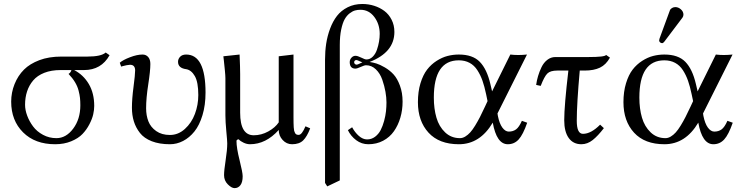

<svg xmlns="http://www.w3.org/2000/svg" viewBox="-20 -718 3748 972"><path d="M265.6 -18.6Q314.5 -18.6 350.6 -66.9Q386.7 -115.2 386.7 -184.6Q386.7 -206.1 385 -221.9Q383.3 -237.8 377.9 -259Q372.6 -280.3 359.9 -301.5Q347.2 -322.8 327.1 -343.8Q333 -347.2 337.2 -353.3Q341.3 -359.4 341.3 -363.3H286.6Q239.7 -363.3 204.3 -349.4Q168.9 -335.4 148.2 -311Q127.4 -286.6 117.2 -255.6Q106.9 -224.6 106.9 -187.5Q106.9 -161.1 117.7 -132.3Q128.4 -103.5 147.5 -77.9Q166.5 -52.2 197.8 -35.4Q229 -18.6 265.6 -18.6ZM101.6 -365.7Q130.9 -395 179 -413.3Q227.1 -431.6 291 -431.6H423.3Q492.2 -431.6 515.1 -452.1L534.7 -438.5Q492.7 -363.3 405.3 -363.3H355.5Q402.3 -338.9 429.7 -292.5Q457 -246.1 457 -181.6Q457 -162.1 451.9 -139.2Q446.8 -116.2 432.6 -88.9Q418.5 -61.5 397.5 -39.6Q376.5 -17.6 340.3 -2.7Q304.2 12.2 259.3 12.2Q157.2 12.2 96.9 -47.9Q36.6 -107.9 36.6 -203.6Q36.6 -249.5 53.7 -292.2Q70.8 -335 101.6 -365.7Z M1020.5 -249Q1020.5 -186 1005.1 -135Q989.7 -84 964.4 -52.5Q939 -21 907 -4.4Q875 12.2 840.3 12.2Q787.1 12.2 748.3 -2.9Q709.5 -18.1 688.5 -44.9Q667.5 -71.8 657.7 -103.3Q647.9 -134.8 647.9 -172.9Q647.9 -217.3 656 -278.6Q664.1 -339.8 664.1 -361.3Q664.1 -390.1 638.2 -390.1Q632.3 -390.1 621.1 -387.9Q609.9 -385.7 601.6 -383.3L593.3 -380.9L586.4 -400.4Q602.5 -414.6 638.2 -428.2Q673.8 -441.9 701.7 -441.9Q719.2 -441.9 730.2 -429.4Q741.2 -417 741.2 -394Q741.2 -359.4 730.5 -290.5Q719.7 -221.7 719.7 -169.9Q719.7 -133.3 731.2 -103.8Q742.7 -74.2 770.8 -54.4Q798.8 -34.7 840.3 -34.7Q882.3 -34.7 916 -65.2Q949.7 -95.7 966.8 -141.4Q983.9 -187 983.9 -236.8Q983.9 -302.2 966.3 -332.8Q948.7 -363.3 922.9 -367.7Q881.3 -373 881.3 -405.3Q881.3 -419.9 892.1 -430.9Q902.8 -441.9 922.4 -441.9Q1020.5 -441.9 1020.5 -249Z M1167.5 234.4Q1152.3 234.4 1133.3 215.3Q1114.3 196.3 1114.3 168.9Q1114.3 145 1122.3 93Q1130.4 41 1130.4 7.8Q1130.4 -5.4 1125.7 -53.7Q1121.1 -102.1 1121.1 -134.3V-322.3Q1121.1 -334.5 1118.4 -362.3Q1115.7 -390.1 1113.3 -411.6L1110.8 -433.1L1192.9 -441.9Q1195.8 -375 1195.8 -342.8V-147.5Q1195.8 -33.2 1264.6 -33.2Q1303.2 -33.2 1338.4 -52.7Q1373.5 -72.3 1391.1 -98.6V-433.1L1465.8 -441.9V-124Q1465.8 -105 1466.1 -95.2Q1466.3 -85.4 1467 -73.2Q1467.8 -61 1469.2 -55.7Q1470.7 -50.3 1473.6 -44.7Q1476.6 -39.1 1481.2 -37.1Q1485.8 -35.2 1492.2 -35.2Q1508.3 -35.2 1526.4 -78.6L1550.3 -68.4Q1534.7 -26.9 1514.9 -7.3Q1495.1 12.2 1458.5 12.2Q1430.7 12.2 1410.9 -9.3Q1391.1 -30.8 1391.1 -60.1Q1326.2 12.2 1245.6 12.2Q1230 12.2 1213.6 4.6Q1197.3 -2.9 1188.5 -12.7Q1184.1 -12.7 1180.7 -10.3Q1177.2 -7.8 1177.2 -4.4Q1177.2 30.8 1192.9 93Q1208.5 155.3 1208.5 174.3Q1208.5 204.1 1197.3 219.2Q1186 234.4 1167.5 234.4Z M1785.6 -390.6Q1787.6 -390.6 1792.2 -392.3Q1796.9 -394 1803.7 -397.5Q1810.5 -400.9 1814.5 -402.3Q1810.1 -403.8 1802.7 -407.2Q1795.4 -410.6 1790.8 -412.4Q1786.1 -414.1 1783.7 -414.1Q1780.3 -414.1 1776.6 -411.4Q1772.9 -408.7 1772.9 -402.8Q1772.9 -397 1777.1 -393.8Q1781.2 -390.6 1785.6 -390.6ZM1625.5 208V-416Q1625.5 -458 1631.3 -496.8Q1637.2 -535.6 1651.1 -573Q1665 -610.4 1686 -637.5Q1707 -664.6 1740 -681.2Q1772.9 -697.8 1814.5 -697.8Q1845.7 -697.8 1874.3 -688.7Q1902.8 -679.7 1925.8 -662.6Q1948.7 -645.5 1962.6 -617.9Q1976.6 -590.3 1976.6 -556.2Q1976.6 -453.1 1851.1 -404.3Q1868.2 -401.9 1885.7 -396.5Q1903.3 -391.1 1928.5 -376.5Q1953.6 -361.8 1972.4 -341.3Q1991.2 -320.8 2004.6 -284.7Q2018.1 -248.5 2018.1 -203.6Q2018.1 -160.6 2006.8 -122.3Q1995.6 -84 1974.4 -53.7Q1953.1 -23.4 1919.7 -5.6Q1886.2 12.2 1844.7 12.2Q1810.5 12.2 1783.2 -8.3Q1755.9 -28.8 1741.2 -59.1L1762.7 -73.7Q1776.4 -47.9 1796.6 -30Q1816.9 -12.2 1838.4 -12.2Q1860.8 -12.2 1878.7 -25.6Q1896.5 -39.1 1907 -59.3Q1917.5 -79.6 1924.6 -105.7Q1931.6 -131.8 1934.1 -155Q1936.5 -178.2 1936.5 -199.7Q1936.5 -224.1 1931.4 -253.4Q1926.3 -282.7 1915.3 -314.5Q1904.3 -346.2 1882.8 -366.9Q1861.3 -387.7 1833 -387.7Q1824.7 -387.7 1806.2 -379.2Q1787.6 -370.6 1779.3 -370.6Q1750.5 -370.6 1750.5 -403.8Q1750.5 -416.5 1759.3 -426Q1768.1 -435.5 1779.3 -435.5Q1790.5 -435.5 1808.8 -426.3Q1827.1 -417 1835 -417Q1853 -417 1866.9 -430.9Q1880.9 -444.8 1888.2 -466.1Q1895.5 -487.3 1898.9 -507.8Q1902.3 -528.3 1902.3 -546.4Q1902.3 -595.7 1875 -632.1Q1847.7 -668.5 1804.7 -668.5Q1790 -668.5 1777.3 -665Q1764.6 -661.6 1750 -650.4Q1735.4 -639.2 1724.9 -620.6Q1714.4 -602.1 1707.3 -568.4Q1700.2 -534.7 1700.2 -490.2V195.3L1636.7 225.6Z M2471.2 -255.4 2563.5 -441.9Q2582 -439.5 2604 -439.5Q2623.5 -439.5 2647.9 -441.9L2498.5 -143.6L2500.5 -131.3Q2508.3 -92.3 2523.2 -72Q2538.1 -51.8 2555.7 -51.8Q2577.1 -51.8 2592.5 -63Q2607.9 -74.2 2622.1 -106.4L2648.9 -96.7Q2627.9 -36.1 2605.7 -12Q2583.5 12.2 2550.8 12.2Q2494.1 12.2 2474.6 -97.2Q2409.7 12.2 2303.2 12.2Q2203.1 12.2 2149.4 -46.4Q2095.7 -105 2095.7 -200.7Q2095.7 -253.9 2108.6 -296.4Q2121.6 -338.9 2142.1 -365.5Q2162.6 -392.1 2190.4 -409.9Q2218.3 -427.7 2246.1 -434.8Q2273.9 -441.9 2302.7 -441.9Q2373 -441.9 2408.9 -405Q2444.8 -368.2 2462.4 -293ZM2448.2 -206.1 2440.9 -241.2Q2432.6 -280.8 2422.6 -309.3Q2412.6 -337.9 2396.7 -362.5Q2380.9 -387.2 2357.2 -399.9Q2333.5 -412.6 2302.7 -412.6Q2176.3 -412.6 2176.3 -224.1Q2176.3 -167.5 2189.5 -122.3Q2202.6 -77.1 2233.4 -47.9Q2264.2 -18.6 2308.6 -18.6Q2321.8 -18.6 2335.2 -26.6Q2348.6 -34.7 2360.4 -47.6Q2372.1 -60.5 2385.3 -82Q2398.4 -103.5 2409.9 -125.7Q2421.4 -147.9 2435.5 -178.7Z M2791.5 -429.2H2958Q3043.5 -429.2 3048.3 -439.9L3067.9 -426.3Q3047.9 -390.1 3017.1 -375.5Q2986.3 -360.8 2939.9 -360.8H2915Q2899.9 -191.4 2899.9 -106.4Q2899.9 -40.5 2931.2 -40.5Q2972.2 -40.5 3018.1 -86.9L3037.1 -69.3Q3007.3 -30.3 2980.5 -9Q2953.6 12.2 2923.3 12.2Q2881.8 12.2 2859.1 -19.5Q2836.4 -51.3 2836.4 -109.4Q2836.4 -182.6 2857.4 -360.8H2801.8Q2766.1 -360.8 2751 -345.9Q2735.8 -331.1 2717.3 -283.2L2694.3 -288.1Q2697.3 -310.5 2703.9 -332.8Q2710.4 -355 2721.4 -377.9Q2732.4 -400.9 2750.7 -415Q2769 -429.2 2791.5 -429.2Z M3398.9 -682.1Q3414.1 -682.1 3427 -670.7Q3439.9 -659.2 3439.9 -644Q3439.9 -635.7 3435.1 -628.9L3343.3 -507.3Q3337.4 -499.5 3332 -499.5Q3326.2 -499.5 3321.5 -503.7Q3316.9 -507.8 3316.9 -513.2Q3316.9 -515.6 3318.8 -522.5L3371.1 -665Q3374 -672.9 3382.1 -677.5Q3390.1 -682.1 3398.9 -682.1ZM3511.7 -255.4 3604 -441.9Q3622.6 -439.5 3644.5 -439.5Q3664.1 -439.5 3688.5 -441.9L3539.1 -143.6L3541 -131.3Q3548.8 -92.3 3563.7 -72Q3578.6 -51.8 3596.2 -51.8Q3617.7 -51.8 3633.1 -63Q3648.4 -74.2 3662.6 -106.4L3689.5 -96.7Q3668.5 -36.1 3646.2 -12Q3624 12.2 3591.3 12.2Q3534.7 12.2 3515.1 -97.2Q3450.2 12.2 3343.8 12.2Q3243.7 12.2 3189.9 -46.4Q3136.2 -105 3136.2 -200.7Q3136.2 -253.9 3149.2 -296.4Q3162.1 -338.9 3182.6 -365.5Q3203.1 -392.1 3231 -409.9Q3258.8 -427.7 3286.6 -434.8Q3314.5 -441.9 3343.3 -441.9Q3413.6 -441.9 3449.5 -405Q3485.4 -368.2 3502.9 -293ZM3488.8 -206.1 3481.4 -241.2Q3473.1 -280.8 3463.1 -309.3Q3453.1 -337.9 3437.3 -362.5Q3421.4 -387.2 3397.7 -399.9Q3374 -412.6 3343.3 -412.6Q3216.8 -412.6 3216.8 -224.1Q3216.8 -167.5 3230 -122.3Q3243.2 -77.1 3273.9 -47.9Q3304.7 -18.6 3349.1 -18.6Q3362.3 -18.6 3375.7 -26.6Q3389.2 -34.7 3400.9 -47.6Q3412.6 -60.5 3425.8 -82Q3439 -103.5 3450.4 -125.7Q3461.9 -147.9 3476.1 -178.7Z"/></svg>

Font: Libertinage
Style: b
Weight: 400
Designer: OSP
Foundry: OSP
Version: Version 1.0; 2008; OFL relea